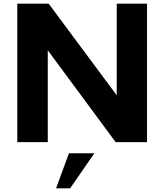

<svg xmlns="http://www.w3.org/2000/svg" viewBox="-20 -770 891 1040"><path d="M612.3 -750H776.4V0H606.4L238.8 -497.6V0H73.7V-750H243.7L612.3 -253.9ZM283.7 250 353.5 60.1H491.2L359.9 250Z"/></svg>

Font: Now
Style: Bold
Weight: 700
Designer: Alfredo Marco Pradil
Foundry: Alfredo Marco Pradil
Version: Version 1.002;PS 001.002;hotconv 1.0.88;makeotf.lib2.5.64775